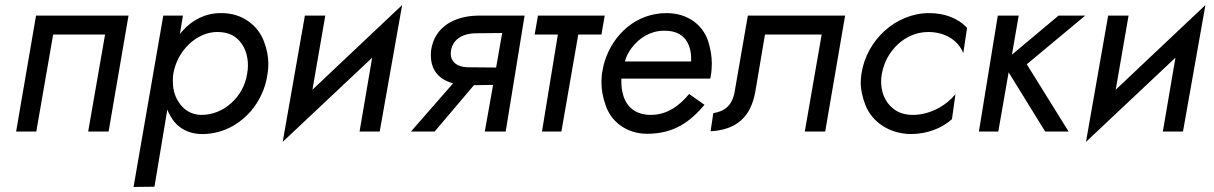

<svg xmlns="http://www.w3.org/2000/svg" viewBox="-20 -522 4819 762"><path d="M490 -460H123L44 0H124L191 -385H397L330 0H411Z M593 219 644 -87C647 -79 651 -71 655 -64C679 -19 722 10 783 10C826 10 867 -1 904 -22C978 -64 1030 -141 1042 -230C1044 -243 1045 -256 1045 -269C1045 -298 1039 -328 1027 -359C1004 -420 943 -470 860 -470C859 -470 857 -470 856 -470C795 -470 743 -443 704 -399C701 -395 697 -391 694 -387L706 -460H628L510 220ZM961 -230C947 -135 865 -66 781 -66C780 -66 778 -66 777 -66C738 -67 708 -87 689 -117C669 -147 666 -179 666 -200C666 -210 666 -220 668 -230C684 -323 762 -395 842 -395C872 -395 897 -388 916 -373C954 -343 964 -298 964 -262C964 -252 963 -241 961 -230Z M1271 -460H1190L1102 41L1457 -293L1407 0H1487L1576 -502L1220 -166Z M1705 0 1861 -184 1937 -185 1904 0H1987L2062 -460H1875C1785 -458 1705 -417 1691 -323C1690 -315 1690 -308 1690 -301C1690 -258 1709 -219 1756 -199C1763 -196 1770 -194 1778 -191L1611 0ZM1949 -254 1840 -255C1789 -255 1769 -281 1769 -308C1769 -312 1769 -317 1770 -322C1778 -368 1819 -390 1870 -390L1973 -391Z M2115 -460 2102 -385H2194L2131 0H2208L2275 -385H2367L2380 -460Z M2715 -149C2677 -103 2628 -66 2563 -66C2502 -66 2465 -98 2452 -149C2448 -164 2446 -180 2446 -197C2446 -201 2446 -206 2446 -210H2799L2803 -234C2804 -246 2805 -258 2805 -270C2805 -299 2800 -329 2790 -360C2770 -420 2713 -470 2625 -470C2506 -470 2414 -387 2380 -279C2375 -263 2372 -247 2369 -230C2368 -218 2367 -207 2367 -196C2367 -167 2372 -137 2383 -106C2403 -43 2462 8 2547 9C2656 9 2719 -39 2776 -106ZM2460 -278C2465 -297 2474 -315 2487 -332C2518 -373 2563 -400 2615 -400C2616 -400 2618 -400 2619 -400C2699 -400 2723 -343 2723 -289C2723 -285 2723 -282 2723 -278Z M3334 -460H2948L2896 -160C2887 -103 2855 -80 2811 -73L2800 -1C2902 -7 2960 -56 2978 -160L3016 -385H3241L3174 0H3255Z M3480 -230C3496 -320 3572 -395 3664 -395C3731 -395 3783 -362 3803 -311L3818 -411C3783 -450 3728 -470 3668 -470C3534 -470 3419 -362 3399 -230C3397 -218 3396 -205 3396 -194C3396 -165 3403 -135 3415 -104C3440 -41 3506 9 3595 10C3658 10 3717 -12 3758 -49L3772 -148C3736 -104 3672 -66 3603 -66C3602 -66 3600 -66 3599 -66C3569 -67 3544 -75 3525 -91C3486 -122 3477 -166 3477 -199C3477 -209 3478 -219 3480 -230Z M3940 -460 3865 0H3942L3983 -235L4128 0H4221L4055 -267L4287 -460H4181L3996 -305L4023 -460Z M4459 -460H4378L4290 41L4645 -293L4595 0H4675L4764 -502L4408 -166Z"/></svg>

Font: Jost
Style: Italic
Weight: 400
Italic angle: -5°
Version: Version 3.710